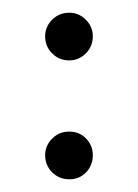

<svg xmlns="http://www.w3.org/2000/svg" viewBox="-20 -277 217 302"><path d="M89 -257Q104 -257 115 -246Q126 -235 126 -220Q126 -204 115 -193Q104 -182 89 -182Q73 -182 62 -193Q51 -204 51 -220Q51 -235 62 -246Q73 -257 89 -257ZM89 -70Q105 -70 115.5 -59Q126 -48 126 -33Q126 -17 115.5 -6Q105 5 89 5Q73 5 62 -6Q51 -17 51 -33Q51 -48 62 -59Q73 -70 89 -70Z"/></svg>

Font: Almarai Light
Style: Regular
Weight: 300
Designer: Boutros International 2019
Foundry: Created by Boutros International 2019
Version: Version 1.10